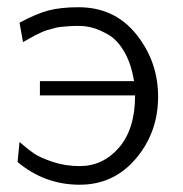

<svg xmlns="http://www.w3.org/2000/svg" viewBox="-20 -505 507 533"><path d="M28.8 -55.2 34.2 -110.8Q56.2 -91.8 73 -79.8Q89.8 -67.9 125.5 -55.9Q161.1 -43.9 201.2 -43.9Q266.1 -43.9 310.5 -95.5Q355 -147 355 -240.2H90.8V-279.8H352.1Q344.2 -328.6 324.7 -361.8Q305.2 -395 280.5 -408.9Q255.9 -422.9 236.8 -428Q217.8 -433.1 198.2 -433.1Q183.1 -433.1 169.4 -432.1Q155.8 -431.2 147 -430.2Q138.2 -429.2 126 -425.5Q113.8 -421.9 109.4 -420.9Q105 -419.9 92.5 -414.1Q80.1 -408.2 77.6 -407Q75.2 -405.8 60.5 -397.5Q45.9 -389.2 43.9 -388.2L34.2 -441.9Q80.1 -466.8 114 -475.8Q147.9 -484.9 198.2 -484.9Q298.3 -484.9 358.6 -409.4Q418.9 -334 418.9 -236.8Q418.9 -137.7 357.4 -64.9Q295.9 7.8 201.2 7.8Q104 7.8 28.8 -55.2Z"/></svg>

Font: CMU Bright
Style: Roman
Weight: 500
Version: Version 0.7.0